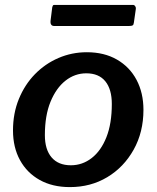

<svg xmlns="http://www.w3.org/2000/svg" viewBox="-20 -753 639 783"><path d="M265 10Q194 10 142 -19Q90 -48 61.5 -100Q33 -152 33 -221Q33 -291 57 -349.5Q81 -408 122.5 -450.5Q164 -493 218.5 -516.5Q273 -540 334 -540Q405 -540 457 -510Q509 -480 537 -427Q565 -374 565 -305Q565 -214 525 -142.5Q485 -71 417.5 -30.5Q350 10 265 10ZM269 -79Q316 -79 354 -108.5Q392 -138 414 -193.5Q436 -249 436 -329Q436 -389 409.5 -421.5Q383 -454 332 -454Q285 -454 247 -424Q209 -394 186 -338Q163 -282 163 -202Q163 -143 190.5 -111Q218 -79 269 -79ZM534 -717 526 -661Q525 -652 521 -649.5Q517 -647 506 -647H201Q192 -647 188.5 -653Q185 -659 186 -667L193 -723Q195 -730 196.5 -731.5Q198 -733 203 -733H522Q528 -733 531.5 -727.5Q535 -722 534 -717Z"/></svg>

Font: Libre Franklin Thin SemiBold
Style: Italic
Weight: 600
Italic angle: -8°
Version: Version 3.000